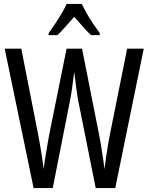

<svg xmlns="http://www.w3.org/2000/svg" viewBox="-20 -963 759 983"><path d="M716 -714 570 0H470L379 -455Q378 -464 375.5 -477.5Q373 -491 371 -508.5Q369 -526 366 -548Q363 -570 360 -595Q358 -579 355.5 -561.5Q353 -544 351 -526Q349 -508 346 -490.5Q343 -473 340 -456L250 0H152L4 -714H89L175 -276Q180 -249 184.5 -224Q189 -199 192.5 -176Q196 -153 199 -133Q202 -113 203 -97Q206 -119 209.5 -141.5Q213 -164 217 -187Q221 -210 224.5 -232Q228 -254 232 -274L321 -714H400L487 -275Q491 -256 494.5 -235Q498 -214 501.5 -192Q505 -170 508.5 -146.5Q512 -123 515 -97Q519 -130 523.5 -161Q528 -192 533 -221.5Q538 -251 543 -276L631 -714ZM398 -943Q409 -921 424 -894.5Q439 -868 457 -841.5Q475 -815 491 -793V-783H446Q425 -803 404 -827Q383 -851 360 -877Q337 -851 314.5 -825.5Q292 -800 274 -783H229V-793Q247 -818 264.5 -844.5Q282 -871 297 -896.5Q312 -922 321 -943Z"/></svg>

Font: Noto Sans ExtraCondensed
Style: Regular
Weight: 400
Width: 2
Designer: Monotype Design Team
Foundry: Monotype Imaging Inc.
Version: Version 2.013